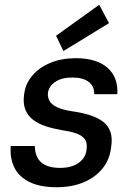

<svg xmlns="http://www.w3.org/2000/svg" viewBox="-20 -773 557 805"><path d="M218 12Q148 12 103.5 -10Q59 -32 40 -71Q21 -110 25 -161H126Q126 -136 135.5 -115Q145 -94 169 -81.5Q193 -69 232 -69Q264 -69 288 -78.5Q312 -88 326.5 -105.5Q341 -123 343 -147Q347 -174 335.5 -189.5Q324 -205 300 -213.5Q276 -222 240 -227Q201 -234 169.5 -244.5Q138 -255 116.5 -272.5Q95 -290 85.5 -315.5Q76 -341 81 -376Q86 -421 115 -455.5Q144 -490 191 -509.5Q238 -529 298 -529Q385 -529 430.5 -489Q476 -449 472 -378H375Q376 -411 352 -429.5Q328 -448 284 -448Q239 -448 212 -430Q185 -412 181 -384Q179 -364 188.5 -348.5Q198 -333 221.5 -322.5Q245 -312 285 -306Q327 -300 359 -289.5Q391 -279 412.5 -262.5Q434 -246 443 -220Q452 -194 446 -156Q440 -103 409 -65.5Q378 -28 329 -8Q280 12 218 12ZM246 -559 215 -623 396 -753 437 -676Z"/></svg>

Font: DM Sans 11pt Medium
Style: Italic
Weight: 500
Italic angle: -10°
Version: Version 4.004;gftools[0.9.30]